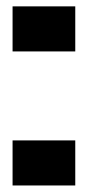

<svg xmlns="http://www.w3.org/2000/svg" viewBox="-20 -568 278 588"><path d="M18.5 -138V0H210.5V-138ZM18.5 -548.5V-410.5H210.5V-548.5Z"/></svg>

Font: Anybody Condensed Black
Style: Regular
Weight: 900
Width: 3
Designer: Tyler Finck
Foundry: Etcetera Type Company
Version: Version 1.113;gftools[0.9.25]